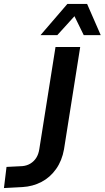

<svg xmlns="http://www.w3.org/2000/svg" viewBox="-43 -943 530 972"><path d="M-23 9 -10 -98 70 -102Q93 -104 111 -115Q129 -126 140.5 -144Q152 -162 156 -188L238 -705H363L281 -187Q271 -130 241 -87.5Q211 -45 167 -22Q123 1 71 4ZM162 -765 298 -923H398L467 -765H381L334 -861L247 -765Z"/></svg>

Font: Nunito Sans 7pt Condensed
Style: Bold Italic
Weight: 700
Width: 3
Italic angle: -9°
Designer: Vernon Adams
Foundry: Vernon Adams
Version: Version 3.101;gftools[0.9.27]